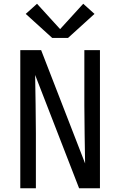

<svg xmlns="http://www.w3.org/2000/svg" viewBox="-20 -1002 640 1022"><path d="M88 0V-735H199L433 -132Q432 -209 430.5 -286.5Q429 -364 429 -441V-735H512V0H401L167 -603Q168 -526 169.5 -448.5Q171 -371 171 -294V0ZM258 -800 117 -928 177 -982 300 -847 423 -982 483 -928 342 -800Z"/></svg>

Font: Iosevka SS04 Extended
Style: Regular
Weight: 400
Width: 7
Monospace: yes
Designer: Belleve Invis
Foundry: Belleve Invis
Version: Version 19.0.0; ttfautohint (v1.8.4)